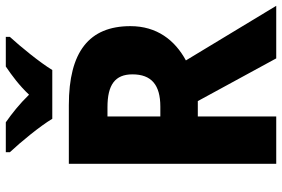

<svg xmlns="http://www.w3.org/2000/svg" viewBox="-175 -796 971 661"><g transform="rotate(-90 310.5 -465.5)"><path d="M232 -771H400C426 -814 481 -881 514 -917V-931H412C381 -910 347 -885 315 -851C283 -884 250 -910 220 -931H117V-917C151 -881 207 -813 232 -771ZM279 -714H77V0H240V-270H293L440 0H621L433 -311C503 -349 551 -411 551 -502C551 -644 463 -714 279 -714ZM272 -581C349 -581 385 -555 385 -495C385 -430 349 -399 274 -399H240V-581Z"/></g></svg>

Font: Noto Sans Gurmukhi UI SemiCondensed ExtraBold
Style: Regular
Weight: 800
Width: 4
Designer: Jelle Bosma - Monotype Design Team
Foundry: Monotype Imaging Inc.
Version: Version 2.004